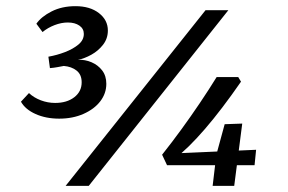

<svg xmlns="http://www.w3.org/2000/svg" viewBox="-20 -603 935 623"><path d="M172 -218Q129 -218 95.5 -233Q62 -248 48 -273L74 -301Q90 -286 112.5 -277.5Q135 -269 159 -269Q197 -269 221 -287.5Q245 -306 245 -336Q245 -361 228.5 -374Q212 -387 187 -389Q176 -387 165.5 -385Q155 -383 142 -382L137 -419Q165 -424 191 -434Q217 -444 234.5 -458.5Q252 -473 252 -493Q252 -510 237.5 -520Q223 -530 200 -530Q179 -530 157 -521.5Q135 -513 118 -499L98 -526Q114 -549 147.5 -566Q181 -583 225 -583Q272 -583 301 -560.5Q330 -538 330 -504Q330 -478 314.5 -458Q299 -438 276.5 -425.5Q254 -413 233 -409Q256 -410 277 -401Q298 -392 311.5 -374.5Q325 -357 325 -331Q325 -300 305.5 -274.5Q286 -249 251 -233.5Q216 -218 172 -218ZM193 0 647 -570H721L268 0ZM506 -101Q537 -140 568 -182.5Q599 -225 628 -268Q657 -311 683 -353H753L762 -338Q699 -247 645 -184.5Q591 -122 549 -90L541 -105L811 -117L806 -67H522ZM682 -101 709 -200 766 -202 740 0H670Z"/></svg>

Font: Rasa Medium
Style: Italic
Weight: 500
Italic angle: -7.10001°
Designer: Anna Giedrys (Yrsa+Rasa design), David Brezina (Yrsa art-direction, Rasa art-direction, design)
Foundry: Rosetta Type Foundry
Version: Version 2.004